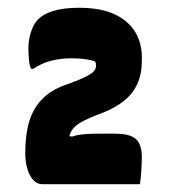

<svg xmlns="http://www.w3.org/2000/svg" viewBox="-20 -830 440 494"><path d="M340 -356Q336 -356 317.5 -356Q299 -356 273.5 -356Q248 -356 219 -356Q190 -356 163 -356Q136 -356 116 -356Q96 -356 89 -356Q75 -356 65 -367.5Q55 -379 50 -397Q45 -415 45 -434V-437Q45 -484 55.5 -518.5Q66 -553 91 -577.5Q116 -602 161 -616Q188 -626 202.5 -633.5Q217 -641 222 -647.5Q227 -654 227 -660Q227 -664 226.5 -667.5Q226 -671 222 -673Q212 -676 197.5 -678Q183 -680 162 -680Q136 -680 111 -673.5Q86 -667 66 -653H60Q58 -657 56.5 -663Q55 -669 54.5 -676Q54 -683 53.5 -690.5Q53 -698 53 -705Q53 -726 59 -745.5Q65 -765 75 -777Q89 -793 116 -801.5Q143 -810 183 -810Q240 -810 275.5 -793Q311 -776 328 -747.5Q345 -719 345 -682V-674Q345 -640 333.5 -614.5Q322 -589 299 -570.5Q276 -552 242 -539Q207 -526 188.5 -515.5Q170 -505 163 -491.5Q156 -478 154 -454L148 -481L184 -476L143 -467Q161 -479 180 -482.5Q199 -486 232 -486H277Q315 -486 330 -472Q345 -458 345 -425Q345 -418 344.5 -409Q344 -400 343.5 -390Q343 -380 342 -371Q341 -362 340 -356Z"/></svg>

Font: Recursive Casual Black
Style: Regular
Weight: 900
Version: Version 1.047